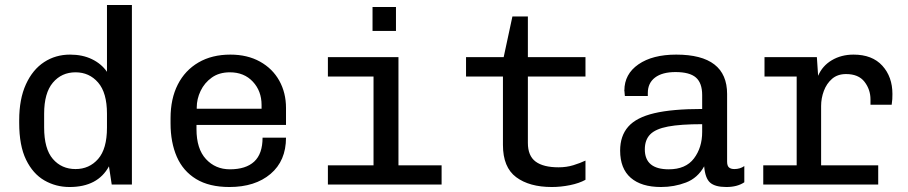

<svg xmlns="http://www.w3.org/2000/svg" viewBox="-20 -740 3640 770"><path d="M259 10Q204 10 158 -16.5Q112 -43 84.5 -99.5Q57 -156 57 -247V-258Q57 -343 84 -402Q111 -461 157 -491Q203 -521 261 -521Q311 -521 349 -502.5Q387 -484 409 -452V-720H509V0H428L417 -73Q372 10 259 10ZM283 -62Q338 -62 373.5 -102.5Q409 -143 409 -228V-284Q409 -368 373.5 -409Q338 -450 283 -450Q227 -450 192 -408.5Q157 -367 157 -284V-229Q157 -143 192 -102.5Q227 -62 283 -62Z M900 10Q819 10 766.5 -22Q714 -54 689 -111.5Q664 -169 664 -245V-266Q664 -344 693 -401Q722 -458 776 -489.5Q830 -521 904 -521Q972 -521 1022.5 -493Q1073 -465 1100 -416.5Q1127 -368 1127 -307V-239H768V-222Q768 -143 806 -102Q844 -61 902 -61Q966 -61 999.5 -92Q1033 -123 1033 -188H1127Q1127 -95 1065 -42.5Q1003 10 900 10ZM769 -304H1029V-319Q1029 -375 994 -412.5Q959 -450 902 -450Q859 -450 829.5 -429Q800 -408 784.5 -375.5Q769 -343 769 -309Z M1295 0V-77H1478V-433H1295V-511H1578V-77H1751V0ZM1474 -616V-712H1568V-616Z M2193 10Q2103 10 2050 -29.5Q1997 -69 1997 -159V-433H1849V-511H2000L2035 -674H2097V-511H2328V-433H2097V-167Q2097 -115 2128 -92Q2159 -69 2220 -69Q2252 -69 2279.5 -77.5Q2307 -86 2328 -96V-19Q2303 -5 2266 2.5Q2229 10 2193 10Z M2631 10Q2552 10 2509.5 -27Q2467 -64 2467 -136Q2467 -195 2499.5 -232Q2532 -269 2604 -286Q2676 -303 2796 -303V-359Q2796 -407 2771 -429Q2746 -451 2689 -451Q2636 -451 2607 -429Q2578 -407 2578 -367V-355H2486Q2484 -372 2484 -377Q2484 -443 2540.5 -482Q2597 -521 2692 -521Q2896 -521 2896 -363V-92Q2896 -75 2903.5 -68.5Q2911 -62 2925 -62Q2948 -62 2965 -74V-9Q2937 10 2893 10Q2848 10 2828 -7.5Q2808 -25 2804 -73Q2778 -26 2731 -8Q2684 10 2631 10ZM2484 -376Q2484 -374 2483.5 -378.5Q2483 -383 2484 -377ZM2662 -61Q2730 -61 2763 -104.5Q2796 -148 2796 -211V-242Q2709 -242 2659 -232.5Q2609 -223 2587.5 -201Q2566 -179 2566 -141Q2566 -61 2662 -61Z M3041 0V-77H3175V-433H3046V-511H3256L3261 -436Q3278 -476 3316 -498.5Q3354 -521 3403 -521Q3478 -521 3518.5 -476.5Q3559 -432 3559 -363Q3559 -352 3558.5 -342.5Q3558 -333 3556 -320H3471V-341Q3471 -381 3447 -412Q3423 -443 3373 -443Q3339 -443 3317 -424Q3295 -405 3284 -375.5Q3273 -346 3273 -315V-77H3502V0Z"/></svg>

Font: Chivo Mono
Style: Regular
Weight: 400
Monospace: yes
Designer: Hector Gatti
Foundry: Omnibus-Type
Version: Version 1.008; ttfautohint (v1.8.4.7-5d5b)